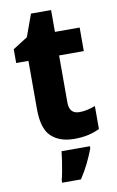

<svg xmlns="http://www.w3.org/2000/svg" viewBox="-97 -715 599 987"><g transform="rotate(-10 202.5 -221.0)"><path d="M296 -121Q317 -121 337 -125.5Q357 -130 379 -138V-18Q352 -5 320 2.5Q288 10 246 10Q170 10 126.5 -31Q83 -72 83 -174V-426H19V-498L96 -547L138 -663H243V-549H372V-426H243V-180Q243 -121 296 -121ZM318 72Q304 109 286 146Q268 183 243 221H145V208Q150 189 155 162Q160 135 164 108Q168 81 170 61H318Z"/></g></svg>

Font: Noto Sans Devanagari UI SemiCondensed ExtraBold
Style: Regular
Weight: 800
Width: 4
Designer: Jelle Bosma - Monotype Design Team
Foundry: Monotype Imaging Inc.
Version: Version 2.004; ttfautohint (v1.8.4.7-5d5b)